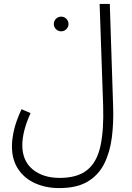

<svg xmlns="http://www.w3.org/2000/svg" viewBox="-20 -730 672 981"><path d="M41 17Q41 -17 51 -63Q61 -109 90 -172L136 -152Q94 -59 94 12Q94 92 147 135.5Q200 179 285 179Q375 179 425 139Q475 99 493 17Q511 -65 507 -191L489 -710H541L558 -187Q561 -103 551.5 -28Q542 47 513 105.5Q484 164 428.5 197.5Q373 231 282 231Q216 231 161 207Q106 183 73.5 135Q41 87 41 17ZM293 -570Q277 -570 266 -581Q255 -592 255 -607Q255 -623 266 -634Q277 -645 293 -645Q308 -645 319 -634Q330 -623 330 -607Q330 -592 319 -581Q308 -570 293 -570Z"/></svg>

Font: Noto Sans Arabic UI SmCn Lt
Style: Regular
Weight: 300
Width: 4
Designer: Monotype Design Team, Nadine Chahine and Nizar Qandah
Foundry: Monotype Imaging Inc.
Version: Version 2.010; ttfautohint (v1.8.4.7-5d5b)